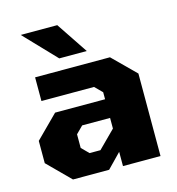

<svg xmlns="http://www.w3.org/2000/svg" viewBox="-109 -831 850 924"><g transform="rotate(-15 316.0 -368.5)"><path d="M228 -580 78 -737H260L365 -580ZM141 0 30 -111V-222L141 -333H390V-368L354 -404H92V-522H465L577 -411V0H390V-71L321 0ZM251 -102H305L390 -187V-240H251L216 -205V-137Z"/></g></svg>

Font: Tomorrow
Style: Bold
Weight: 700
Designer: Tony de Marco, Monica Rizzolli
Foundry: Just in Type
Version: Version 2.002